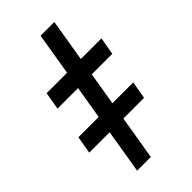

<svg xmlns="http://www.w3.org/2000/svg" viewBox="-232 -781 843 843"><g transform="rotate(-45 189.5 -359.5)"><path d="M290 -718.8 170.4 0H85.4L204.6 -718.8ZM-7.3 -204.6 6.8 -286.1H347.2L333 -204.6ZM30.8 -439.9 44.9 -521.5H385.3L371.1 -439.9Z"/></g></svg>

Font: Inter Tight SemiBold
Style: Italic
Weight: 600
Italic angle: -9.39999°
Designer: Rasmus Andersson
Foundry: rsms
Version: Version 3.004